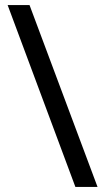

<svg xmlns="http://www.w3.org/2000/svg" viewBox="-20 -734 412 754"><path d="M96 -714 363 0H276L10 -714Z"/></svg>

Font: Noto Sans Sogdian
Style: Regular
Weight: 400
Designer: Monotype Design Team
Foundry: Monotype Imaging Inc.
Version: Version 2.002; ttfautohint (v1.8.4.7-5d5b)